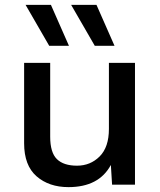

<svg xmlns="http://www.w3.org/2000/svg" viewBox="-20 -758 658 788"><path d="M263 -570H182L85 -738H189ZM450 -570H369L272 -738H376ZM261 10Q181 10 130 -34.5Q79 -79 79 -170V-500H186V-197Q186 -132 213.5 -105Q241 -78 296 -78Q351 -78 389 -116Q427 -154 427 -229V-500H534V0H440L435 -81Q386 10 261 10Z"/></svg>

Font: Elaine Sans Medium
Style: Regular
Weight: 500
Designer: Wei Huang
Foundry: Wei Huang
Version: Version 2.001;December 24, 2019;FontCreator 12.0.0.2547 64-b